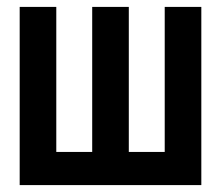

<svg xmlns="http://www.w3.org/2000/svg" viewBox="-20 -536 640 556"><path d="M37 -516H143V-96H247V-516H353V-96H457V-516H563V0H37Z"/></svg>

Font: IBM Plex Mono SmBld
Style: Regular
Weight: 600
Monospace: yes
Designer: Mike Abbink, Paul van der Laan, Pieter van Rosmalen
Foundry: Bold Monday
Version: Version 2.3